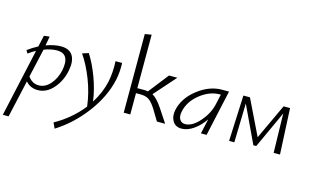

<svg xmlns="http://www.w3.org/2000/svg" viewBox="-134 -1046 2716 1665"><g transform="rotate(15 1224.0 -213.5)"><path d="M312 -415Q390 -415 419.5 -365.5Q449 -316 432 -231Q413 -133 352.5 -64.5Q292 4 214 4Q146 4 105 -45L30 289H-22L113 -321Q78 -303 47 -279L31 -306Q72 -337 122 -363L145 -465L195 -471L180 -388Q253 -415 312 -415ZM377 -218Q407 -372 289 -372Q238 -372 173 -348L115 -92Q152 -38 212 -38Q268 -38 313.5 -88Q359 -138 377 -218Z M861 -413Q865 -337 849 -259Q814 -100 702 48.5Q590 197 443 289L420 239Q566 158 666 31Q651 -90 606.5 -204.5Q562 -319 504 -403L560 -421Q611 -341 650.5 -235Q690 -129 704 -24Q767 -124 789 -226Q807 -313 802 -413Z M1276 -124 1358 0H1284L1223 -101Q1190 -153 1161 -172Q1132 -191 1086 -191H1045V0H986V-706L1045 -716V-236H1104Q1124 -236 1141 -233L1282 -413H1357L1185 -219Q1226 -198 1276 -124Z M1757 -413H1821L1730 0H1679L1709 -134Q1667 -72 1612.5 -34Q1558 4 1505 4Q1450 4 1425 -37.5Q1400 -79 1412 -138Q1436 -250 1541 -331.5Q1646 -413 1757 -413ZM1525 -42Q1589 -42 1654.5 -117Q1720 -192 1739 -278L1759 -369H1750Q1659 -369 1573.5 -301Q1488 -233 1469 -138Q1460 -95 1476 -68.5Q1492 -42 1525 -42Z M2389 0H2332L2324 -351L2171 -18H2145L1988 -351L1979 0H1932L1950 -412H2009L2163 -95L2311 -412H2369Z"/></g></svg>

Font: EauTestInfant Semilight
Style: Italic
Weight: 300
Italic angle: -12°
Designer: Christian Thalmann (Catharsis Fonts)
Version: Version 0.001;PS 000.001;hotconv 1.0.88;makeotf.lib2.5.64775